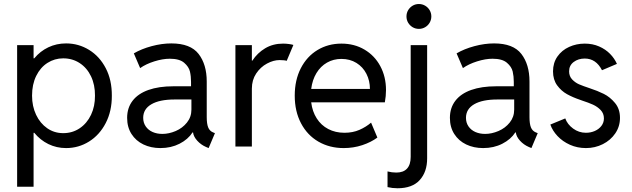

<svg xmlns="http://www.w3.org/2000/svg" viewBox="-20 -748 3228 980"><path d="M67.4 -517.6H151.4V-450.2H154.8Q185.1 -486.8 226.8 -506.6Q268.6 -526.4 317.4 -526.4Q380.9 -526.4 434.6 -493.4Q488.3 -460.4 519.8 -399.9Q551.3 -339.4 550.8 -259.8Q551.3 -180.7 519.5 -119.6Q487.8 -58.6 434.3 -25.4Q380.9 7.8 317.4 7.8Q268.6 7.8 226.8 -12.7Q185.1 -33.2 154.8 -70.3H151.4V205.1H67.4ZM464.8 -259.8Q465.3 -314.9 444.6 -358.4Q423.8 -401.9 386.7 -426Q349.6 -450.2 302.7 -450.2Q258.8 -450.2 222.4 -427Q186 -403.8 164.8 -360.6Q143.6 -317.4 143.6 -259.8Q143.6 -205.6 164.3 -161.9Q185.1 -118.2 221.2 -93.3Q257.3 -68.4 302.7 -68.4Q349.6 -68.4 386.7 -93.3Q423.8 -118.2 444.6 -161.9Q465.3 -205.6 464.8 -259.8Z M628.9 -146.5Q628.9 -197.3 656.7 -233.6Q684.6 -270 737.5 -288.8Q790.5 -307.6 865.2 -307.6H955.1V-330.1Q955.1 -358.4 949.5 -382.8Q943.8 -407.2 919.9 -427.7Q896 -448.2 846.7 -448.2Q810.5 -448.2 767.8 -434.8Q725.1 -421.4 695.3 -400.4L663.1 -475.6Q702.1 -498.5 754.2 -512.5Q806.2 -526.4 854.5 -526.4Q952.1 -526.4 993.7 -472.7Q1035.2 -418.9 1035.2 -332V-150.4Q1035.2 -116.2 1042.5 -97.9Q1049.8 -79.6 1067.4 -72.3L1077.1 -68.4L1044.9 7.8L1031.2 2Q1005.4 -9.3 986.6 -30Q967.8 -50.8 965.3 -72.3H962.9Q939.9 -36.6 896.5 -14.4Q853 7.8 798.8 7.8Q750.5 7.8 711.9 -10.7Q673.3 -29.3 651.1 -64.2Q628.9 -99.1 628.9 -146.5ZM808.6 -64.5Q842.3 -64.5 877 -79.3Q911.6 -94.2 934.3 -122.6Q957 -150.9 957 -188.5V-240.2H871.1Q794.4 -240.2 752.7 -215.8Q710.9 -191.4 710.9 -146.5Q710.9 -121.6 723.9 -102.8Q736.8 -84 759 -74.2Q781.2 -64.5 808.6 -64.5Z M1181.6 -517.6H1265.6V-438.5H1268.1Q1293.9 -478 1333.7 -501.7Q1373.5 -525.4 1424.8 -525.4Q1440.4 -525.4 1455.6 -523.2Q1470.7 -521 1477.5 -518.6L1443.4 -437.5Q1440.4 -439 1429.9 -440.2Q1419.4 -441.4 1407.2 -441.4Q1376 -441.4 1342.8 -423.6Q1309.6 -405.8 1287.6 -372.8Q1265.6 -339.8 1265.6 -295.9V0H1181.6Z M1484.4 -259.8Q1484.4 -339.4 1515.4 -399.7Q1546.4 -460 1600.6 -492.7Q1654.8 -525.4 1722.7 -525.4Q1788.6 -525.4 1840.3 -494.9Q1892.1 -464.4 1921.1 -410.4Q1950.2 -356.4 1950.2 -288.1Q1950.2 -257.8 1944.3 -225.6H1568.4Q1574.2 -178.7 1596.7 -143.6Q1619.1 -108.4 1655.5 -89.4Q1691.9 -70.3 1738.3 -70.3Q1780.8 -70.3 1814.7 -85.2Q1848.6 -100.1 1874 -122.1L1906.2 -45.9Q1874 -22 1829.1 -7.1Q1784.2 7.8 1734.4 7.8Q1662.1 7.8 1605.2 -25.1Q1548.3 -58.1 1516.4 -118.9Q1484.4 -179.7 1484.4 -259.8ZM1868.2 -293.9Q1868.2 -335.9 1850.3 -371.1Q1832.5 -406.2 1799.3 -426.8Q1766.1 -447.3 1722.7 -447.3Q1682.1 -447.3 1649.2 -428.5Q1616.2 -409.7 1595.2 -375Q1574.2 -340.3 1568.4 -293.9Z M1958 207V127Q1980 132.8 2002.9 132.8Q2039.1 132.8 2057.6 112.5Q2076.2 92.3 2076.2 52.7V-517.6H2160.2V60.5Q2160.2 129.4 2122.3 171.1Q2084.5 212.9 2008.8 212.9Q1982.9 212.9 1958 207ZM2054.7 -664.1Q2054.7 -681.6 2063.2 -696Q2071.8 -710.4 2086.2 -719Q2100.6 -727.5 2118.2 -727.5Q2135.3 -727.5 2149.9 -719Q2164.6 -710.4 2173.1 -695.8Q2181.6 -681.2 2181.6 -664.1Q2181.6 -647 2173.1 -632.3Q2164.6 -617.7 2149.9 -609.1Q2135.3 -600.6 2118.2 -600.6Q2100.6 -600.6 2086.2 -609.1Q2071.8 -617.7 2063.2 -632.1Q2054.7 -646.5 2054.7 -664.1Z M2276.4 -146.5Q2276.4 -197.3 2304.2 -233.6Q2332 -270 2385 -288.8Q2438 -307.6 2512.7 -307.6H2602.5V-330.1Q2602.5 -358.4 2596.9 -382.8Q2591.3 -407.2 2567.4 -427.7Q2543.5 -448.2 2494.1 -448.2Q2458 -448.2 2415.3 -434.8Q2372.6 -421.4 2342.8 -400.4L2310.5 -475.6Q2349.6 -498.5 2401.6 -512.5Q2453.6 -526.4 2502 -526.4Q2599.6 -526.4 2641.1 -472.7Q2682.6 -418.9 2682.6 -332V-150.4Q2682.6 -116.2 2689.9 -97.9Q2697.3 -79.6 2714.8 -72.3L2724.6 -68.4L2692.4 7.8L2678.7 2Q2652.8 -9.3 2634 -30Q2615.2 -50.8 2612.8 -72.3H2610.4Q2587.4 -36.6 2543.9 -14.4Q2500.5 7.8 2446.3 7.8Q2397.9 7.8 2359.4 -10.7Q2320.8 -29.3 2298.6 -64.2Q2276.4 -99.1 2276.4 -146.5ZM2456.1 -64.5Q2489.7 -64.5 2524.4 -79.3Q2559.1 -94.2 2581.8 -122.6Q2604.5 -150.9 2604.5 -188.5V-240.2H2518.6Q2441.9 -240.2 2400.1 -215.8Q2358.4 -191.4 2358.4 -146.5Q2358.4 -121.6 2371.3 -102.8Q2384.3 -84 2406.5 -74.2Q2428.7 -64.5 2456.1 -64.5Z M2789.1 -112.3 2865.2 -143.6Q2876 -113.3 2905.3 -91.8Q2934.6 -70.3 2970.7 -70.3Q2994.6 -70.3 3015.6 -79.3Q3036.6 -88.4 3049.6 -105.2Q3062.5 -122.1 3062.5 -143.6Q3062.5 -168.9 3045.9 -186.3Q3029.3 -203.6 3006.6 -213.9Q2983.9 -224.1 2952.1 -234.4Q2950.2 -235.4 2941.4 -238.3Q2903.8 -251 2874.3 -267.3Q2844.7 -283.7 2823.7 -312.5Q2802.7 -341.3 2802.7 -383.8Q2802.7 -427.2 2825.2 -459.5Q2847.7 -491.7 2884.8 -508.5Q2921.9 -525.4 2964.8 -525.4Q3004.9 -525.4 3037.8 -511Q3070.8 -496.6 3093.8 -473.1Q3116.7 -449.7 3128.9 -421.9L3052.7 -389.6Q3022 -449.2 2964.8 -449.2Q2931.6 -449.2 2908.2 -431.6Q2884.8 -414.1 2884.8 -383.8Q2884.8 -358.9 2900.4 -342.5Q2916 -326.2 2935.8 -317.6Q2955.6 -309.1 2989.3 -297.9Q3029.8 -284.7 3061.8 -268.8Q3093.8 -252.9 3119.1 -222.4Q3144.5 -191.9 3144.5 -146.5Q3144.5 -102.5 3120.6 -67.4Q3096.7 -32.2 3056.9 -12.2Q3017.1 7.8 2970.7 7.8Q2926.8 7.8 2889.2 -9Q2851.6 -25.9 2825.7 -53.5Q2799.8 -81.1 2789.1 -112.3Z"/></svg>

Font: Reddit Sans Vanilla
Style: Regular
Weight: 400
Designer: Stephen Hutchings
Foundry: Reddit
Version: Version 1.013